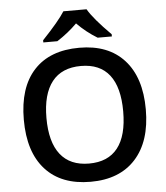

<svg xmlns="http://www.w3.org/2000/svg" viewBox="-61 -985 909 1049"><g transform="rotate(-5 393.5 -460.5)"><path d="M578 -783Q484 -877 453 -931H326Q294 -880 202 -783V-771H279Q340 -810 389 -859Q439 -808 500 -771H578ZM395 -725Q233 -725 146 -630.5Q59 -536 59 -359Q59 -182 146 -86Q233 10 394 10Q553 10 640.5 -86.5Q728 -183 728 -358Q728 -533 641 -629Q554 -725 395 -725ZM395 -625Q499 -625 551.5 -557.5Q604 -490 604 -358Q604 -225 551 -157.5Q498 -90 394 -90Q290 -90 236.5 -158Q183 -226 183 -358Q183 -489 236.5 -557Q290 -625 395 -625Z"/></g></svg>

Font: OpenSansMMV
Style: Semibold
Weight: 600
Designer: Steve Matteson
Foundry: Ascender Corporation
Version: Version 6.000